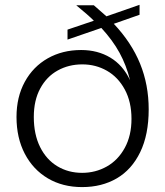

<svg xmlns="http://www.w3.org/2000/svg" viewBox="-20 -762 680 790"><path d="M47.9 -280.8Q47.9 -362.8 82 -425.3Q116.2 -487.8 176.5 -522Q236.8 -556.2 314 -556.2Q381.8 -556.2 433.8 -525.1Q485.8 -494.1 515.1 -432.1Q500 -493.2 471.9 -544.7Q443.8 -596.2 397 -647L257.8 -599.1V-640.1L366.2 -676.8Q343.3 -699.7 293.9 -740.2H366.2L418 -694.8L554.2 -742.2V-701.2L448.2 -664.1Q521 -586.9 556.4 -500Q591.8 -413.1 591.8 -312Q591.8 -208 556.9 -136Q522 -64 460.4 -28.1Q398.9 7.8 317.9 7.8Q237.8 7.8 177 -28.1Q116.2 -64 82 -129.4Q47.9 -194.8 47.9 -280.8ZM119.1 -280.8Q119.1 -209 145 -157Q170.9 -105 216.1 -77.9Q261.2 -50.8 317.9 -50.8Q373 -50.8 419.4 -76.9Q465.8 -103 493.4 -153.6Q521 -204.1 521 -272.9Q521 -342.8 493.4 -393.8Q465.8 -444.8 419.9 -470.9Q374 -497.1 318.8 -497.1Q262.7 -497.1 217.3 -471.9Q171.9 -446.8 145.5 -397.9Q119.1 -349.1 119.1 -280.8Z"/></svg>

Font: Poppins Light
Style: Regular
Weight: 300
Designer: Ninad Kale (Devanagari), Jonny Pinhorn (Latin)
Foundry: Indian Type Foundry
Version: 4.004